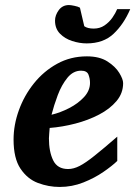

<svg xmlns="http://www.w3.org/2000/svg" viewBox="-20 -721 531 753"><path d="M462.9 -395Q462.9 -355.5 437 -324.7Q411.1 -293.9 368.7 -271.7Q326.2 -249.5 275.4 -236.3Q224.6 -223.1 174.8 -219.2Q174.3 -210 173.1 -198.2Q171.9 -186.5 171.9 -178.2Q171.9 -126.5 188.5 -92.3Q205.1 -58.1 247.1 -58.1Q268.6 -58.1 292 -70.1Q315.4 -82 350.3 -109.9Q385.3 -137.7 439.9 -185.1V-89.8Q420.4 -70.8 385.7 -46.9Q351.1 -22.9 306.9 -5.4Q262.7 12.2 213.9 12.2Q170.4 12.2 128.9 -3.4Q87.4 -19 60.3 -59.6Q33.2 -100.1 33.2 -173.8Q33.2 -231 54 -288.6Q74.7 -346.2 113 -394Q151.4 -441.9 204.1 -470.9Q256.8 -500 320.8 -500Q370.1 -500 401.4 -480Q432.6 -460 447.8 -435.1Q462.9 -410.2 462.9 -395ZM333 -396Q333 -413.1 326.9 -428.5Q320.8 -443.8 297.9 -443.8Q267.1 -443.8 244.4 -416Q221.7 -388.2 206.5 -347.9Q191.4 -307.6 182.1 -271Q216.8 -279.3 251.5 -297.1Q286.1 -314.9 309.6 -340.3Q333 -365.7 333 -396ZM490.7 -685.1Q465.3 -626 425.3 -588.4Q385.3 -550.8 319.8 -550.8Q292 -550.8 263.2 -560.1Q234.4 -569.3 215.1 -589.1Q195.8 -608.9 195.8 -640.1Q195.8 -661.1 210.4 -681.2Q225.1 -701.2 250.5 -701.2Q257.3 -701.2 271.7 -698.2Q286.1 -695.3 293.5 -690.9L310.5 -618.2Q323.2 -608.9 347.7 -608.9Q371.6 -608.9 389.9 -621.3Q408.2 -633.8 420.7 -651.6Q433.1 -669.4 439.5 -685.1Z"/></svg>

Font: Charis
Style: Bold Italic
Weight: 700
Italic angle: -11°
Designer: Walt Agee, Miriam Martin, Annie Olsen, Victor Gaultney, Lorna Priest, Alan Ward, Bob Hallissy, Martin Hosken, Sharon Cor
Foundry: SIL Global
Version: Version 7.000